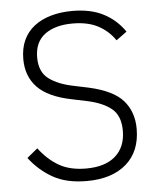

<svg xmlns="http://www.w3.org/2000/svg" viewBox="-52 -755 672 812"><g transform="rotate(-5 284.0 -349.0)"><path d="M284 12Q198 12 140.5 -20.5Q83 -53 42 -107L87 -144Q124 -95 170.5 -68Q217 -41 286 -41Q367 -41 410.5 -79.5Q454 -118 454 -187Q454 -251 417 -281Q380 -311 313 -325L251 -338Q151 -358 106 -405Q61 -452 61 -525Q61 -571 77 -605.5Q93 -640 122.5 -663Q152 -686 193.5 -698Q235 -710 285 -710Q363 -710 417 -682Q471 -654 506 -603L461 -570Q432 -612 388.5 -634.5Q345 -657 282 -657Q207 -657 163.5 -624.5Q120 -592 120 -527Q120 -465 159 -436Q198 -407 263 -394L325 -381Q429 -358 471 -310Q513 -262 513 -190Q513 -94 452 -41Q391 12 284 12Z"/></g></svg>

Font: IBM Plex Sans Hebrew Light
Style: Regular
Weight: 300
Designer: Mike Abbink, Paul van der Laan, Pieter van Rosmalen, Yanek Iontef
Foundry: Bold Monday
Version: Version 1.2